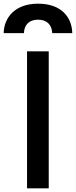

<svg xmlns="http://www.w3.org/2000/svg" viewBox="-70 -1024 413 1044"><path d="M77 0H195V-745H77ZM-50 -844H60C62 -890 89 -917 137 -917C184 -917 212 -890 214 -844H323C321 -932 262 -1004 137 -1004C12 -1004 -48 -929 -50 -844Z"/></svg>

Font: Mluvka SemiBold
Style: Regular
Weight: 600
Designer: Modified by Jiří Krblich, Original typeface by Gumpita Rahayu
Foundry: Gumpita Rahayu & Jiří Krblich
Version: Version 2.000;Glyphs 3.1.1 (3134)